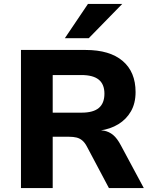

<svg xmlns="http://www.w3.org/2000/svg" viewBox="-20 -960 782 980"><path d="M87 0V-705H417Q540 -705 606 -649Q672 -593 672 -490Q672 -433 648.5 -392Q625 -351 584 -326Q543 -301 491 -294L494 -295L511 -293Q537 -288 557.5 -271Q578 -254 597 -218L714 0H536L423 -213Q413 -232 400 -243Q387 -254 370.5 -258Q354 -262 332 -262H249V0ZM249 -385H397Q456 -385 484.5 -409Q513 -433 513 -482Q513 -530 484 -553.5Q455 -577 395 -577H249ZM311 -765 429 -940H604L433 -765Z"/></svg>

Font: Nunito Sans 8pt ExtraBold
Style: Regular
Weight: 800
Version: Version 3.101;gftools[0.9.27]